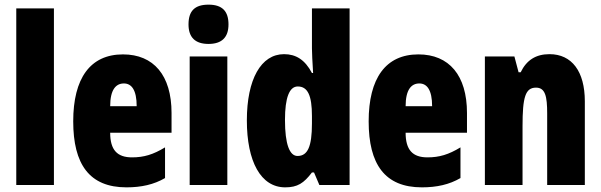

<svg xmlns="http://www.w3.org/2000/svg" viewBox="-20 -796 2585 826"><path d="M212 0V-760H50V0Z M509 -562C368 -562 295 -459 295 -274C295 -90 364 10 524 10C588 10 642 -2 690 -30V-162C639 -131 599 -119 548 -119C484 -119 454 -151 454 -225H718V-310C718 -472 641 -562 509 -562ZM513 -437C546 -437 568 -409 568 -339H454C454 -411 479 -437 513 -437Z M877 -776C817 -776 791 -748 791 -691C791 -635 820 -607 877 -607C934 -607 963 -635 963 -691C963 -747 937 -776 877 -776ZM958 -553H796V0H958Z M1207 10C1260 10 1287 -8 1322 -54H1331L1354 0H1484V-760H1322V-588C1322 -567 1324 -532 1327 -482H1322C1292 -539 1253 -563 1202 -563C1103 -563 1042 -455 1042 -278C1042 -101 1102 10 1207 10ZM1260 -125C1226 -125 1206 -175 1206 -280C1206 -376 1225 -424 1261 -424C1304 -424 1322 -385 1322 -297V-265C1322 -166 1304 -125 1260 -125Z M1780 -562C1639 -562 1566 -459 1566 -274C1566 -90 1635 10 1795 10C1859 10 1913 -2 1961 -30V-162C1910 -131 1870 -119 1819 -119C1755 -119 1725 -151 1725 -225H1989V-310C1989 -472 1912 -562 1780 -562ZM1784 -437C1817 -437 1839 -409 1839 -339H1725C1725 -411 1750 -437 1784 -437Z M2344 -563C2285 -563 2245 -537 2220 -485H2211L2193 -553H2066V0H2228V-253C2228 -378 2240 -419 2286 -419C2326 -419 2334 -381 2334 -308V0H2496V-360C2496 -489 2440 -563 2344 -563Z"/></svg>

Font: Noto Sans Arabic UI XCn Bk
Style: Regular
Weight: 900
Width: 2
Designer: Monotype Design Team, Nadine Chahine and Nizar Qandah
Foundry: Monotype Imaging Inc.
Version: Version 2.010